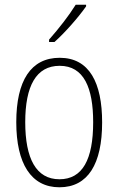

<svg xmlns="http://www.w3.org/2000/svg" viewBox="-20 -784 502 814"><path d="M345 -757V-764H301C271 -716 231 -665 188 -616V-606H211C254 -644 313 -711 345 -757ZM413 -265C413 -433 359 -539 233 -539C111 -539 49 -442 49 -266C49 -90 112 10 232 10C353 10 413 -89 413 -265ZM87 -266C87 -419 133 -505 233 -505C336 -505 375 -411 375 -266C375 -108 330 -24 232 -24C133 -24 87 -112 87 -266Z"/></svg>

Font: Noto Sans Devanagari Condensed ExtraLight
Style: Regular
Weight: 200
Width: 3
Designer: Jelle Bosma - Monotype Design Team
Foundry: Monotype Imaging Inc.
Version: Version 2.004